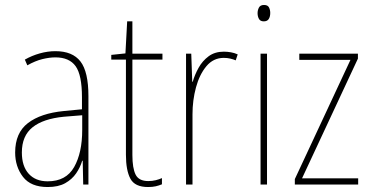

<svg xmlns="http://www.w3.org/2000/svg" viewBox="-20 -743 1491 773"><path d="M203 -537Q272 -537 304 -495.5Q336 -454 336 -356V0H315L313 -96H311Q303 -69 286.5 -45Q270 -21 242.5 -5.5Q215 10 172 10Q104 10 72.5 -31Q41 -72 41 -129Q41 -208 92.5 -247.5Q144 -287 237 -296L310 -303V-351Q310 -441 284.5 -476.5Q259 -512 203 -512Q179 -512 150.5 -505Q122 -498 90 -480L80 -503Q108 -519 140 -528Q172 -537 203 -537ZM237 -273Q154 -265 111 -230.5Q68 -196 68 -129Q68 -74 95.5 -43.5Q123 -13 172 -13Q246 -13 278.5 -70.5Q311 -128 311 -220V-279Z M577 -14Q593 -14 607 -17.5Q621 -21 632 -26V-1Q620 4 607 7Q594 10 576 10Q523 10 505 -23.5Q487 -57 487 -120V-503H428V-522L485 -528L492 -657H513V-527H634V-503H513V-119Q513 -66 526 -40Q539 -14 577 -14Z M881 -535Q895 -535 909.5 -532.5Q924 -530 937 -524L929 -500Q920 -504 907.5 -507Q895 -510 881 -510Q839 -510 811 -476.5Q783 -443 769 -391Q755 -339 755 -283V0H729V-527H750L754 -414H756Q764 -442 779.5 -470Q795 -498 820 -516.5Q845 -535 881 -535Z M1043 -723Q1058 -723 1063 -713Q1068 -703 1068 -691Q1068 -676 1062 -666.5Q1056 -657 1042 -657Q1028 -657 1022.5 -667Q1017 -677 1017 -690Q1017 -702 1022.5 -712.5Q1028 -723 1043 -723ZM1055 -527V0H1029V-527Z M1422 0H1167V-22L1391 -502H1185V-527H1421V-507L1196 -25H1422Z"/></svg>

Font: Noto Sans Telugu Condensed Thin
Style: Regular
Weight: 100
Width: 3
Designer: Jelle Bosma - Monotype Design Team
Foundry: Monotype Imaging Inc.
Version: Version 2.005; ttfautohint (v1.8.4.7-5d5b)